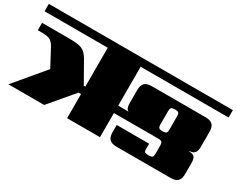

<svg xmlns="http://www.w3.org/2000/svg" viewBox="-104 -975 1640 1329"><g transform="rotate(30 715.5 -311.0)"><path d="M1066 -392V-286Q1066 -266 1073 -259Q1080 -252 1100 -252H1104Q1124 -252 1131 -259Q1138 -266 1138 -286V-392Q1138 -412 1131 -419Q1124 -426 1104 -426H1100Q1080 -426 1073 -419Q1066 -412 1066 -392ZM748 -563V-252H831Q808 -262 808 -305V-410Q808 -450 825.5 -467.5Q843 -485 883 -485H1311Q1351 -485 1368.5 -467.5Q1386 -450 1386 -410V-288Q1386 -227 1333 -227V-223Q1361 -223 1373.5 -210Q1386 -197 1386 -160V-75Q1386 -35 1368.5 -17.5Q1351 0 1311 0H881Q841 0 823.5 -17.5Q806 -35 806 -75V-131H1065V-85Q1065 -68 1073.5 -63.5Q1082 -59 1102 -59H1106Q1126 -60 1132 -67Q1138 -74 1138 -93V-159Q1138 -178 1131 -185.5Q1124 -193 1104 -193H748V0H485V-193H465L302 0H16L214 -236L142 -371Q124 -404 103 -415Q82 -426 37 -426H5V-485H228Q298 -485 327.5 -470.5Q357 -456 381 -414L473 -252H485V-563H-20V-622H1451V-563Z"/></g></svg>

Font: Sarpanch Black
Style: Regular
Weight: 900
Designer: Manushi Parikh (Devanagari and Latin), Jyotish Sonowal (Devanagari)
Foundry: Indian Type Foundry
Version: Version 2.004;PS 1.0;hotconv 1.0.78;makeotf.lib2.5.61930; tt